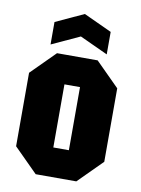

<svg xmlns="http://www.w3.org/2000/svg" viewBox="-85 -816 643 875"><g transform="rotate(10 236.0 -379.0)"><path d="M32 -110V-450L142 -560H330L440 -450V-110L330 0H142ZM200 -134H272V-426H200ZM106 -594V-698L236 -758L366 -698V-594L236 -654Z"/></g></svg>

Font: Tektur Condensed
Style: Bold
Weight: 700
Width: 3
Designer: Adam Jagosz
Foundry: Adam Jagosz
Version: Version 1.005;gftools[0.9.30]